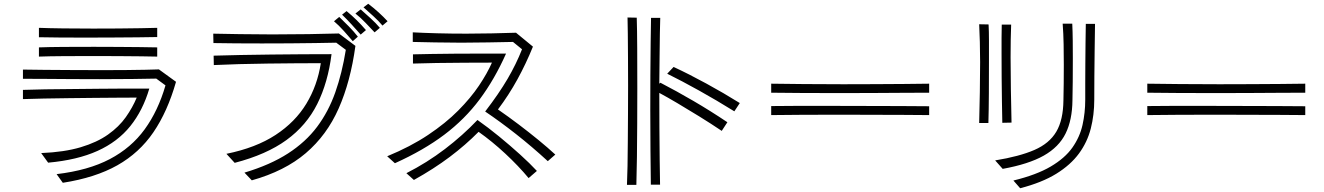

<svg xmlns="http://www.w3.org/2000/svg" viewBox="-20 -914 7040 1021"><path d="M816 -717Q775 -716 713 -715.5Q651 -715 578.5 -714.5Q506 -714 434 -714Q362 -714 297 -714.5Q232 -715 187 -716V-766Q237 -764 314.5 -763Q392 -762 475 -762Q543 -762 608.5 -762.5Q674 -763 728.5 -764Q783 -765 816 -766ZM816 -613Q783 -614 731 -614.5Q679 -615 616.5 -615.5Q554 -616 489 -616Q401 -616 320 -615.5Q239 -615 187 -613V-662Q239 -664 317 -664.5Q395 -665 480 -665Q545 -665 608 -664.5Q671 -664 725 -663.5Q779 -663 816 -662ZM811 -496Q767 -495 685.5 -494Q604 -493 509 -493Q436 -493 361.5 -493.5Q287 -494 220 -494.5Q153 -495 102 -495V-544Q149 -543 217.5 -542.5Q286 -542 366 -541.5Q446 -541 524 -541Q589 -541 647.5 -541.5Q706 -542 752.5 -543Q799 -544 825 -545L916 -479Q871 -321 796 -211Q721 -101 604 -35Q487 31 314 58L281 12Q450 -8 564 -68Q678 -128 749.5 -226.5Q821 -325 860 -460ZM199 -100Q322 -105 409 -131Q496 -157 554.5 -198.5Q613 -240 649 -291Q685 -342 707 -395Q665 -395 606.5 -394.5Q548 -394 480.5 -393.5Q413 -393 344.5 -392Q276 -391 213.5 -390Q151 -389 102 -387V-436Q154 -438 220.5 -439Q287 -440 360.5 -440.5Q434 -441 508.5 -442Q583 -443 651 -443Q719 -443 774 -443Q740 -327 673 -243.5Q606 -160 498.5 -111.5Q391 -63 236 -49Z M2014 -778Q1995 -801 1965.5 -828Q1936 -855 1913 -875L1938 -894Q1966 -873 1993 -848.5Q2020 -824 2041 -801ZM1972 -742Q1949 -766 1924 -792.5Q1899 -819 1870 -842L1898 -864Q1922 -843 1950.5 -817Q1979 -791 2000 -766ZM1898 -730Q1878 -753 1850.5 -783Q1823 -813 1799 -836L1823 -855Q1851 -832 1876 -807.5Q1901 -783 1926 -754ZM1856 -695Q1834 -721 1808 -750Q1782 -779 1756 -801L1784 -824Q1807 -802 1835 -773.5Q1863 -745 1883 -719ZM1280 4Q1417 -37 1511.5 -98Q1606 -159 1666.5 -240Q1727 -321 1763 -423Q1799 -525 1819 -649L1768 -687Q1721 -686 1656.5 -685Q1592 -684 1519 -683.5Q1446 -683 1373 -683Q1301 -683 1234.5 -683.5Q1168 -684 1115 -685L1114 -735Q1171 -734 1254.5 -732.5Q1338 -731 1428 -731Q1527 -731 1622 -732.5Q1717 -734 1782 -736L1870 -670Q1844 -480 1781 -337.5Q1718 -195 1606 -99.5Q1494 -4 1319 45ZM1184 -96Q1341 -128 1445.5 -196.5Q1550 -265 1609 -362.5Q1668 -460 1686 -578Q1629 -578 1556 -577.5Q1483 -577 1404.5 -576Q1326 -575 1251.5 -573Q1177 -571 1117 -568L1116 -618Q1179 -620 1258.5 -621.5Q1338 -623 1423.5 -624Q1509 -625 1591.5 -625.5Q1674 -626 1743 -626Q1724 -475 1667 -361Q1610 -247 1503.5 -169.5Q1397 -92 1228 -48Z M2893 -57Q2808 -135 2724 -201Q2640 -267 2560 -321Q2633 -416 2679 -494.5Q2725 -573 2756 -652L2708 -691Q2649 -690 2577 -688.5Q2505 -687 2433 -687Q2360 -687 2293 -688.5Q2226 -690 2175 -691V-742Q2231 -739 2305 -737Q2379 -735 2460 -735Q2526 -735 2593.5 -736.5Q2661 -738 2724 -740L2814 -666Q2777 -575 2731.5 -492Q2686 -409 2628 -332Q2683 -294 2738.5 -252Q2794 -210 2844 -169Q2894 -128 2933 -92ZM2039 -83Q2163 -134 2256.5 -196.5Q2350 -259 2416.5 -326Q2483 -393 2527 -458.5Q2571 -524 2596 -581Q2529 -581 2451.5 -580.5Q2374 -580 2301.5 -579Q2229 -578 2176 -576V-625Q2217 -626 2275 -627Q2333 -628 2399.5 -628.5Q2466 -629 2536 -629Q2606 -629 2671 -629Q2610 -492 2531 -386Q2452 -280 2342.5 -197.5Q2233 -115 2080 -46ZM2791 33Q2737 -32 2666.5 -97.5Q2596 -163 2525 -213Q2456 -143 2371.5 -79.5Q2287 -16 2181 43L2141 7Q2251 -49 2346 -121.5Q2441 -194 2519 -276Q2576 -236 2634.5 -188Q2693 -140 2745.5 -92.5Q2798 -45 2835 -5Z M3314 69Q3316 28 3317 -31Q3318 -90 3318.5 -161Q3319 -232 3319.5 -308.5Q3320 -385 3320 -459Q3320 -538 3319.5 -609Q3319 -680 3318.5 -735Q3318 -790 3317 -821L3366 -820Q3368 -758 3368.5 -657.5Q3369 -557 3369 -443Q3369 -350 3368.5 -256Q3368 -162 3367 -78Q3366 6 3364 69ZM3818 -218Q3760 -257 3698.5 -295Q3637 -333 3582 -365.5Q3527 -398 3486 -420Q3486 -330 3486.5 -236.5Q3487 -143 3488 -63Q3489 17 3490 68H3441Q3440 -6 3439 -111.5Q3438 -217 3438 -329Q3438 -425 3438.5 -518Q3439 -611 3440 -689.5Q3441 -768 3442 -819H3491Q3490 -790 3489 -737Q3488 -684 3487.5 -615.5Q3487 -547 3486 -469L3492 -474Q3577 -430 3667 -377.5Q3757 -325 3848 -264ZM3885 -322Q3790 -381 3697.5 -432.5Q3605 -484 3528 -522L3562 -558Q3644 -520 3736.5 -469.5Q3829 -419 3914 -366Z M4921 -421Q4865 -421 4789 -420.5Q4713 -420 4627 -419.5Q4541 -419 4454 -419Q4347 -419 4248.5 -419.5Q4150 -420 4081 -421V-469Q4152 -468 4253 -467Q4354 -466 4464 -466Q4549 -466 4632.5 -466.5Q4716 -467 4790.5 -467.5Q4865 -468 4921 -469ZM4921 -302Q4863 -303 4786.5 -303Q4710 -303 4624 -303.5Q4538 -304 4451 -304Q4345 -304 4247 -303.5Q4149 -303 4081 -302V-350Q4139 -351 4219 -351Q4299 -351 4388 -351Q4485 -351 4583.5 -350.5Q4682 -350 4770 -350Q4858 -350 4921 -349Z M5272 -61Q5401 -82 5480.5 -116.5Q5560 -151 5597 -213.5Q5634 -276 5635 -381Q5636 -422 5636.5 -470Q5637 -518 5637 -570Q5637 -623 5636 -678.5Q5635 -734 5631 -788H5682Q5684 -746 5684.5 -698.5Q5685 -651 5685 -603Q5685 -539 5684.5 -480Q5684 -421 5683 -381Q5682 -276 5646.5 -204Q5611 -132 5530.5 -86.5Q5450 -41 5312 -16ZM5369 46Q5492 16 5567.5 -28.5Q5643 -73 5682.5 -129Q5722 -185 5736.5 -249.5Q5751 -314 5751 -384Q5751 -420 5751 -469.5Q5751 -519 5751.5 -574.5Q5752 -630 5752.5 -685Q5753 -740 5754 -787H5803Q5802 -718 5801 -645.5Q5800 -573 5799.5 -506Q5799 -439 5799 -384Q5799 -303 5780.5 -230.5Q5762 -158 5717.5 -97.5Q5673 -37 5597 10Q5521 57 5405 87ZM5187 -260Q5189 -342 5190.5 -424.5Q5192 -507 5192 -584Q5192 -640 5190.5 -691Q5189 -742 5187 -785L5237 -784Q5239 -748 5239 -698Q5239 -648 5239 -591Q5239 -506 5238.5 -417Q5238 -328 5236 -260ZM5310 -261Q5309 -312 5308 -374Q5307 -436 5306.5 -501.5Q5306 -567 5306 -627Q5306 -673 5306 -713Q5306 -753 5307 -783H5357Q5354 -707 5354 -610Q5354 -529 5355.5 -440.5Q5357 -352 5359 -262Z M6921 -421Q6865 -421 6789 -420.5Q6713 -420 6627 -419.5Q6541 -419 6454 -419Q6347 -419 6248.5 -419.5Q6150 -420 6081 -421V-469Q6152 -468 6253 -467Q6354 -466 6464 -466Q6549 -466 6632.5 -466.5Q6716 -467 6790.5 -467.5Q6865 -468 6921 -469ZM6921 -302Q6863 -303 6786.5 -303Q6710 -303 6624 -303.5Q6538 -304 6451 -304Q6345 -304 6247 -303.5Q6149 -303 6081 -302V-350Q6139 -351 6219 -351Q6299 -351 6388 -351Q6485 -351 6583.5 -350.5Q6682 -350 6770 -350Q6858 -350 6921 -349Z"/></svg>

Font: Train One
Style: Regular
Weight: 400
Designer: Fontworks Inc.
Foundry: Fontworks Inc.
Version: Version 1.100